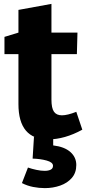

<svg xmlns="http://www.w3.org/2000/svg" viewBox="-20 -705 452 989"><path d="M228 13Q75 13 75 -169V-426H3V-515L75 -537V-654L245 -685V-537H379L376 -426H245V-192Q245 -148 258 -129.5Q271 -111 299 -111Q313 -111 331.5 -115.5Q350 -120 373 -129L404 -37Q313 13 228 13ZM211 264Q181 264 150.5 258Q120 252 93 238L124 158Q144 165 167.5 170Q191 175 210 175Q229 175 241 169Q253 163 253 149Q253 131 220.5 122Q188 113 148 112L155 0H254V44Q312 51 342.5 78Q373 105 373 145Q373 185 350 211.5Q327 238 290 251Q253 264 211 264Z"/></svg>

Font: Bitter ExtraBold
Style: Regular
Weight: 800
Designer: Sol Matas, and Bitter project Authors
Foundry: Sol Matas
Version: Version 2.001